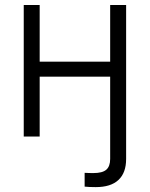

<svg xmlns="http://www.w3.org/2000/svg" viewBox="-20 -556 610 782"><path d="M370.1 206.1Q357.4 206.1 345.2 205.6Q333 205.1 324.7 204.1V147.9Q333 148.4 343.5 148.7Q354 148.9 360.4 148.9Q397 148.9 412.8 135.3Q428.7 121.6 428.7 91.3V0H493.7V91.3Q493.7 147.9 462.4 177Q431.2 206.1 370.1 206.1ZM445.3 -304.7V-243.7H125.5V-304.7ZM141.6 -535.6V0H76.7V-535.6ZM493.7 -535.6V0H428.7V-535.6Z"/></svg>

Font: Inter 20pt Light
Style: Regular
Weight: 300
Version: Version 4.001;git-66647c0bb